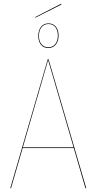

<svg xmlns="http://www.w3.org/2000/svg" viewBox="-20 -993 509 1013"><path d="M304.2 -969.2 167 -899.9 165.5 -902.8 302.2 -973.1ZM182.1 -804.2Q182.1 -833.5 196.5 -851.6Q210.9 -869.6 235.4 -869.6Q260.7 -869.6 274.9 -852.1Q289.1 -834.5 289.1 -805.2Q289.1 -775.9 274.4 -757.8Q259.8 -739.7 235.4 -739.7Q210 -739.7 196 -757.1Q182.1 -774.4 182.1 -804.2ZM285.2 -805.2Q285.2 -833.5 272 -849.9Q258.8 -866.2 235.4 -866.2Q212.4 -866.2 199 -849.1Q185.5 -832 185.5 -804.2Q185.5 -775.9 198.7 -759.8Q211.9 -743.7 235.4 -743.7Q258.3 -743.7 271.7 -760.5Q285.2 -777.3 285.2 -805.2ZM430.7 0 369.1 -211.9H99.6L38.1 0H34.2L231.9 -680.2H236.3L435.1 0ZM100.6 -215.8H368.2L233.9 -676.3Z"/></svg>

Font: Fira Sans Compressed Four
Style: Regular
Weight: 100
Width: 1
Designer: Carrois Corporate & Edenspiekermann AG
Foundry: Carrois Corporate GbR & Edenspiekermann AG
Version: Version 4.203;PS 004.203;hotconv 1.0.88;makeotf.lib2.5.64775